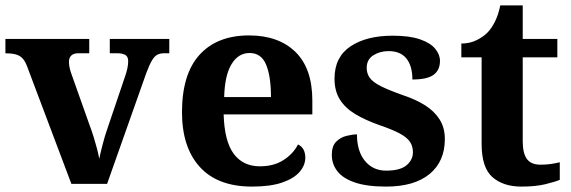

<svg xmlns="http://www.w3.org/2000/svg" viewBox="-20 -680 2110 710"><path d="M80 -435Q73 -454 63 -464.5Q53 -475 37.5 -479Q22 -483 0 -483V-536H310V-483H268Q253 -483 244 -475Q235 -467 235 -451Q235 -439 238 -427Q241 -415 244 -407L311 -218Q319 -197 326 -174.5Q333 -152 338.5 -131Q344 -110 347 -93Q352 -117 360 -147.5Q368 -178 375 -198L443 -399Q448 -413 451 -427Q454 -441 454 -454Q454 -471 443 -477Q432 -483 415 -483H386V-536H606V-483H586Q573 -483 562.5 -478Q552 -473 542.5 -457.5Q533 -442 521 -410L376 0H244Z M912 10Q785 10 719 -62.5Q653 -135 653 -265Q653 -406 718 -477.5Q783 -549 901 -549Q1010 -549 1072.5 -488Q1135 -427 1135 -308V-257H807Q810 -157 844.5 -111Q879 -65 941 -65Q993 -65 1029 -88.5Q1065 -112 1082 -146Q1096 -139 1102.5 -126.5Q1109 -114 1109 -97Q1109 -69 1088 -44.5Q1067 -20 1023.5 -5Q980 10 912 10ZM982 -321Q982 -398 964 -441Q946 -484 903 -484Q861 -484 836 -442.5Q811 -401 809 -321Z M1408 10Q1336 10 1291.5 -5.5Q1247 -21 1227 -47.5Q1207 -74 1207 -107Q1207 -140 1223 -156Q1239 -172 1261 -177.5Q1283 -183 1300 -183Q1300 -121 1329.5 -85Q1359 -49 1408 -49Q1460 -49 1483.5 -69Q1507 -89 1507 -117Q1507 -139 1496 -155.5Q1485 -172 1458 -186.5Q1431 -201 1384 -217Q1330 -236 1293 -258.5Q1256 -281 1236.5 -312.5Q1217 -344 1217 -389Q1217 -469 1276 -508.5Q1335 -548 1432 -548Q1495 -548 1533.5 -534.5Q1572 -521 1589.5 -499.5Q1607 -478 1607 -455Q1607 -421 1583.5 -403.5Q1560 -386 1505 -386Q1505 -436 1483 -463.5Q1461 -491 1417 -491Q1385 -491 1360.5 -475.5Q1336 -460 1336 -429Q1336 -408 1347.5 -392Q1359 -376 1389 -361Q1419 -346 1473 -327Q1518 -312 1552 -290.5Q1586 -269 1605.5 -238.5Q1625 -208 1625 -166Q1625 -83 1568.5 -36.5Q1512 10 1408 10Z M1908 10Q1841 10 1801 -25Q1761 -60 1761 -148V-468H1686V-519Q1718 -519 1743.5 -532Q1769 -545 1784 -561Q1799 -577 1811 -601.5Q1823 -626 1830 -660H1913V-536H2041V-468H1913V-158Q1913 -113 1928.5 -92Q1944 -71 1979 -71Q1999 -71 2016.5 -73.5Q2034 -76 2050 -80V-15Q2034 -8 1997.5 1Q1961 10 1908 10Z"/></svg>

Font: Noto Serif Tamil
Style: Bold
Weight: 700
Designer: Indian Type Foundry, Tom Grace, and the Monotype Design Team
Foundry: Monotype Imaging Inc.
Version: Version 2.003